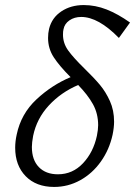

<svg xmlns="http://www.w3.org/2000/svg" viewBox="-20 -731 534 759"><path d="M40 -147Q40 -172 46 -199Q63 -281 124 -338Q185 -395 259 -426Q215 -470 192.5 -504.5Q170 -539 170 -581Q170 -600 174 -617Q185 -661 222.5 -686Q260 -711 311 -711Q357 -711 401.5 -693.5Q446 -676 494 -642L450 -581Q369 -664 301 -664Q274 -664 254.5 -650.5Q235 -637 231 -615Q229 -608 229 -594Q229 -560 249.5 -531.5Q270 -503 314 -460Q352 -423 375 -395.5Q398 -368 414.5 -331.5Q431 -295 431 -250Q431 -227 425 -198Q412 -139 378.5 -92Q345 -45 297 -18.5Q249 8 194 8Q123 8 81.5 -34.5Q40 -77 40 -147ZM106 -150Q106 -99 133.5 -70.5Q161 -42 209 -42Q267 -42 308 -85.5Q349 -129 363 -194Q368 -219 368 -236Q368 -282 347.5 -319Q327 -356 289 -395Q221 -366 173 -314Q125 -262 111 -194Q106 -167 106 -150Z"/></svg>

Font: LXGW Bright GB
Style: Italic
Weight: 400
Italic angle: -12°
Designer: Christian Thalmann (Catharsis Fonts)
Foundry: LXGW / Christian Thalmann (Catharsis Fonts) / Fontworks Inc.
Version: Version 5.510